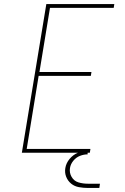

<svg xmlns="http://www.w3.org/2000/svg" viewBox="-20 -755 616 949"><path d="M88 0H424L427 -19H112L171 -380H429L432 -399H175L227 -716H542L545 -735H209ZM414 174H471L474 153H414Q390 153 368 146.5Q346 140 334 119.5Q322 99 326 75Q329 56 342.5 39.5Q356 23 375 15.5Q394 8 413 8V-10Q389 -10 365 0Q341 10 324 30.5Q307 51 303 75Q299 98 307 118.5Q315 139 331.5 152.5Q348 166 370 170Q392 174 414 174Z"/></svg>

Font: Iosevka Sparkle Thin Oblique
Style: Regular
Weight: 100
Italic angle: -9°
Designer: Belleve Invis
Foundry: Belleve Invis
Version: Version 4.5.0; ttfautohint (v1.8.3)